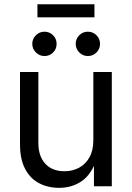

<svg xmlns="http://www.w3.org/2000/svg" viewBox="-20 -882 624 909"><path d="M260.3 7.3Q205.6 7.3 163.6 -15.4Q121.6 -38.1 98.1 -84Q74.7 -129.9 74.7 -198.7V-541H161.6V-205.6Q161.6 -142.1 194.6 -106.7Q227.5 -71.3 284.7 -71.3Q323.7 -71.3 354.7 -88.1Q385.7 -105 403.8 -137.7Q421.9 -170.4 421.9 -217.8V-541H509.3V0H424.8V-130.9H438.5Q413.1 -55.7 366.7 -24.2Q320.3 7.3 260.3 7.3ZM396 -616.7Q372.1 -616.7 355.2 -633.8Q338.4 -650.9 338.4 -674.3Q338.4 -698.2 355.2 -715.1Q372.1 -731.9 396 -731.9Q419.9 -731.9 436.8 -715.1Q453.6 -698.2 453.6 -674.3Q453.6 -650.4 436.8 -633.5Q419.9 -616.7 396 -616.7ZM190.9 -616.7Q167 -616.7 149.9 -633.8Q132.8 -650.9 132.8 -674.3Q132.8 -698.2 149.9 -715.1Q167 -731.9 190.9 -731.9Q214.4 -731.9 231.2 -715.1Q248 -698.2 248 -674.3Q248 -650.4 231.4 -633.5Q214.8 -616.7 190.9 -616.7ZM427.2 -861.8V-799.8H157.2V-861.8Z"/></svg>

Font: Inter 17pt
Style: Regular
Weight: 400
Version: Version 4.001;git-66647c0bb